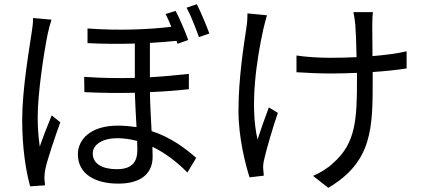

<svg xmlns="http://www.w3.org/2000/svg" viewBox="-20 -838 2040 917"><path d="M226 -744 138 -752C138 -730 135 -704 131 -681C119 -598 86 -412 86 -265C86 -129 104 -20 124 52L195 47C194 36 193 21 192 12C192 0 194 -19 197 -33C208 -82 243 -185 268 -254L227 -287C210 -246 185 -183 170 -138C163 -187 160 -230 160 -279C160 -391 189 -584 208 -677C212 -695 220 -727 226 -744ZM920 -818 871 -801C892 -764 914 -705 930 -661L980 -678C965 -718 939 -781 920 -818ZM635 -165 636 -123C636 -70 616 -30 538 -30C468 -30 423 -56 423 -105C423 -148 470 -178 541 -178C572 -178 604 -173 635 -165ZM819 -786 771 -771C780 -754 789 -733 798 -710C689 -697 547 -691 398 -702V-632C477 -628 553 -628 624 -630V-466C546 -464 464 -465 382 -471L383 -398C463 -394 546 -393 624 -395C626 -342 629 -282 632 -231C604 -235 574 -238 543 -238C411 -238 352 -171 352 -101C352 -7 434 39 545 39C652 39 709 -8 709 -90L708 -137C768 -108 825 -65 875 -14L917 -84C867 -128 797 -182 704 -212C701 -270 697 -335 696 -398C766 -401 829 -406 882 -412V-485C826 -479 763 -473 696 -469V-633C743 -636 785 -639 823 -643L828 -629L879 -647C865 -687 838 -749 819 -786Z M1255 -765 1162 -774C1162 -756 1161 -730 1157 -707C1145 -624 1119 -470 1119 -308C1119 -182 1152 -52 1172 9L1240 1C1239 -9 1238 -23 1237 -33C1236 -44 1238 -63 1242 -78C1253 -127 1283 -229 1307 -299L1264 -325C1245 -275 1224 -214 1210 -172C1172 -336 1206 -555 1238 -700C1242 -719 1250 -746 1255 -765ZM1396 -573V-493C1439 -490 1510 -487 1558 -487C1599 -487 1642 -488 1685 -490V-459C1685 -267 1679 -154 1572 -60C1548 -36 1507 -11 1475 2L1548 59C1760 -66 1760 -229 1760 -459V-494C1820 -498 1876 -504 1922 -511V-593C1875 -582 1818 -575 1759 -570L1758 -721C1758 -743 1759 -763 1761 -780H1668C1671 -764 1675 -743 1677 -720C1679 -695 1682 -628 1683 -565C1641 -563 1598 -562 1557 -562C1503 -562 1439 -566 1396 -573Z"/></svg>

Font: Source Han Sans KR
Style: Regular
Weight: 400
Designer: Ryoko NISHIZUKA 西塚涼子 (kana, bopomofo & ideographs); Paul D. Hunt (Latin, Greek & Cyrillic); Sandoll Communications 산돌커뮤니
Foundry: Adobe
Version: Version 2.004;hotconv 1.0.118;makeotfexe 2.5.65603